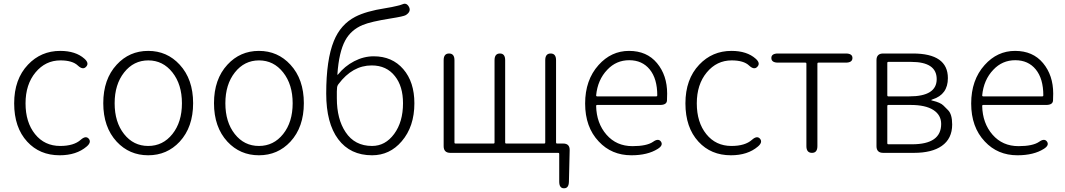

<svg xmlns="http://www.w3.org/2000/svg" viewBox="-20 -820 5712 1030"><path d="M300 13Q193 13 126 -60Q56 -136 56 -265.5Q56 -395 130 -473Q200 -547 303 -547Q386 -547 433 -505Q460 -481 442 -462Q425 -443 398 -468Q369 -496 304 -496Q224 -496 170.5 -431.5Q117 -367 117 -265.5Q117 -164 168 -100.5Q219 -37 303 -37Q376 -37 413 -70Q440 -94 456 -76Q472 -57 445 -34Q390 13 300 13Z M606 -60Q534 -138 534 -266.5Q534 -395 606 -473Q674 -547 775 -547Q876 -547 944 -473Q1016 -395 1016 -266.5Q1016 -138 944 -60Q876 13 775 13Q674 13 606 -60ZM645.5 -101Q696 -37 775 -37Q854 -37 905 -101Q956 -165 956 -266Q956 -367 905 -431.5Q854 -496 775.5 -496Q697 -496 646 -431.5Q595 -367 595 -266Q595 -165 645.5 -101Z M1200 -60Q1128 -138 1128 -266.5Q1128 -395 1200 -473Q1268 -547 1369 -547Q1470 -547 1538 -473Q1610 -395 1610 -266.5Q1610 -138 1538 -60Q1470 13 1369 13Q1268 13 1200 -60ZM1239.5 -101Q1290 -37 1369 -37Q1448 -37 1499 -101Q1550 -165 1550 -266Q1550 -367 1499 -431.5Q1448 -496 1369.5 -496Q1291 -496 1240 -431.5Q1189 -367 1189 -266Q1189 -165 1239.5 -101Z M1976 13Q1859 13 1794.5 -73Q1730 -159 1730 -318Q1730 -500 1771 -600Q1807 -689 1886 -730Q1944 -760 2047 -776Q2064 -779 2081 -782L2108 -788Q2124 -791 2139 -797Q2161 -807 2174 -783Q2187 -758 2157 -739Q2146 -732 2076 -721Q1969 -704 1926 -686Q1863 -660 1832 -603Q1798 -540 1790 -421Q1790 -416 1793 -420Q1829 -465 1880 -491.5Q1931 -518 1985 -518Q2084 -518 2143.5 -449Q2203 -380 2203 -266Q2203 -141 2135 -62Q2071 13 1976 13ZM1976 -37Q2047 -37 2094.5 -101.5Q2142 -166 2142 -266Q2142 -357 2099 -411Q2054 -469 1974 -469Q1871 -469 1796 -369Q1788 -359 1788 -346L1787 -329Q1787 -311 1787 -293Q1787 -181 1834 -111Q1883 -37 1976 -37Z M3005 190Q2980 190 2980 154V5Q2980 0 2975 0H2396Q2360 0 2360 -36V-497Q2360 -533 2389 -533Q2418 -533 2418 -497V-55Q2418 -50 2423 -50H2628Q2633 -50 2633 -55V-497Q2633 -533 2662 -533Q2690 -533 2690 -497V-55Q2690 -50 2695 -50H2900Q2905 -50 2905 -55V-497Q2905 -533 2934 -533Q2963 -533 2963 -497V-55Q2963 -50 2968 -50H3001Q3037 -50 3036 -14L3032 155Q3031 191 3005 190Z M3367 13Q3261 13 3192 -61Q3119 -138 3119 -264.5Q3119 -391 3191 -471Q3259 -547 3354.5 -547Q3450 -547 3504.5 -481.5Q3559 -416 3559 -318Q3559 -299 3558 -280Q3556 -257 3521 -257H3183Q3178 -257 3178 -252Q3180 -159 3233.5 -97.5Q3287 -36 3373 -36Q3449 -36 3483 -59Q3512 -80 3526 -60Q3539 -40 3508 -21Q3454 13 3367 13ZM3178 -308Q3178 -303 3183 -303H3501Q3506 -303 3506 -308Q3506 -398 3465.5 -447.5Q3425 -497 3355.5 -497Q3286 -497 3238 -446Q3186 -392 3178 -308Z M3901 13Q3794 13 3727 -60Q3657 -136 3657 -265.5Q3657 -395 3731 -473Q3801 -547 3904 -547Q3987 -547 4034 -505Q4061 -481 4043 -462Q4026 -443 3999 -468Q3970 -496 3905 -496Q3825 -496 3771.5 -431.5Q3718 -367 3718 -265.5Q3718 -164 3769 -100.5Q3820 -37 3904 -37Q3977 -37 4014 -70Q4041 -94 4057 -76Q4073 -57 4046 -34Q3991 13 3901 13Z M4336 0Q4306 0 4306 -36V-479Q4306 -484 4301 -484H4154Q4118 -484 4118 -509Q4118 -533 4154 -533H4517Q4553 -533 4553 -509Q4553 -484 4517 -484H4370Q4365 -484 4365 -479V-36Q4365 0 4336 0Z M4718 0Q4682 0 4682 -36V-497Q4682 -533 4718 -533H4877Q5065 -533 5065 -401Q5065 -313 4983 -287Q4976 -285 4976 -283Q4976 -281 4983 -280Q5025 -270 5041 -254Q5053 -241 5066 -229Q5088 -207 5088 -152Q5088 -76 5032 -37Q4979 0 4883 0ZM4740 -51Q4740 -46 4745 -46H4873Q5029 -46 5029 -155Q5029 -203 4987 -230Q4945 -257 4865 -257H4745Q4740 -257 4740 -252ZM4740 -308Q4740 -303 4745 -303H4858Q5005 -303 5005 -395.5Q5005 -488 4868 -488H4745Q4740 -488 4740 -483Z M5438 13Q5332 13 5263 -61Q5190 -138 5190 -264.5Q5190 -391 5262 -471Q5330 -547 5425.5 -547Q5521 -547 5575.5 -481.5Q5630 -416 5630 -318Q5630 -299 5629 -280Q5627 -257 5592 -257H5254Q5249 -257 5249 -252Q5251 -159 5304.5 -97.5Q5358 -36 5444 -36Q5520 -36 5554 -59Q5583 -80 5597 -60Q5610 -40 5579 -21Q5525 13 5438 13ZM5249 -308Q5249 -303 5254 -303H5572Q5577 -303 5577 -308Q5577 -398 5536.5 -447.5Q5496 -497 5426.5 -497Q5357 -497 5309 -446Q5257 -392 5249 -308Z"/></svg>

Font: Resource Han Rounded CN Light
Style: Regular
Weight: 300
Designer: Cyano Hao (round all glyphs); Ryoko NISHIZUKA 西塚涼子 (kana, bopomofo & ideographs); Paul D. Hunt (Latin, Greek & Cyrillic)
Foundry: Cyano Hao
Version: 0.990